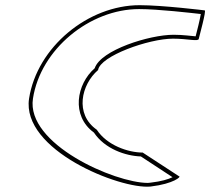

<svg xmlns="http://www.w3.org/2000/svg" viewBox="-20 -730 810 740"><path d="M92 -350C62 -152 442 0 560 -11C652 -22 678 -50 671 -50L530 -142C474 -142 392 -170 353 -230C267 -290 293 -404 358 -460C366 -514 553 -581 647 -581C703 -581 744 -569 746 -580C748 -590 776 -690 769 -690C769 -690 607 -710 518 -710C320 -710 123 -549 92 -350ZM107 -350C136 -540 326 -695 516 -695C589 -695 718 -680 754 -676C750 -652 739 -609 734 -590C718 -591 686 -596 649 -596C556 -596 368 -537 345 -467C275 -406 253 -284 342 -219C384 -156 464 -129 523 -127L645 -47C628 -39 603 -31 560 -26C557 -26 554 -25 550 -25C422 -25 80 -175 107 -350Z"/></svg>

Font: Ampere
Style: OuLnIta
Weight: 400
Version: Version 1